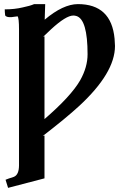

<svg xmlns="http://www.w3.org/2000/svg" viewBox="-20 -678 604 927"><path d="M334 -603Q298.8 -603 227.1 -537.1Q210 -521 188 -500L194.8 -502.9V-103Q322.8 -213.4 367.2 -290.5Q402.8 -354 402.8 -416Q402.8 -584 349.1 -600.6Q341.3 -603 334 -603ZM198.2 -658.2 195.8 -583Q284.2 -657.7 356 -658.2Q517.6 -658.2 533.2 -491.2Q534.7 -473.6 535.2 -456.1Q535.2 -325.7 361.3 -165.5Q298.8 -107.9 186 -21L194.8 -23.9V183.1L19 229L6.8 189.9L20.5 184.6Q25.9 183.1 27.8 182.1Q30.8 181.2 37.6 179.2Q44.4 177.2 46.9 175.8Q71.3 166 71.8 121.1V-536.1Q71.8 -591.3 64.9 -599.1Q59.6 -598.6 49.8 -597.2Q40 -595.7 35.2 -595.2Q9.8 -593.8 4.9 -604Q2.9 -620.1 2.9 -632.8Q50.3 -632.8 88.9 -642.1Q125 -649.4 145 -658.2Z"/></svg>

Font: Linux Libertine O
Style: Semibold
Weight: 700
Designer: Philipp H. Poll
Foundry: Philipp H. Poll
Version: Version 5.0.0